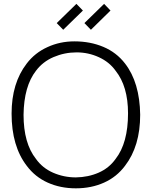

<svg xmlns="http://www.w3.org/2000/svg" viewBox="-20 -984 806 1019"><path d="M315.5 -826 281 -861.5 385.5 -963.5 420 -928ZM462.5 -826 428 -861.5 532.5 -963.5 566.5 -928ZM122 -104Q41.5 -208.5 41.5 -381Q41.5 -543 122 -647Q165.5 -704 232 -734Q298 -764.5 375 -764.5Q459 -764.5 528.5 -735.2Q598 -706 643.5 -647Q721.5 -546.5 724 -375Q724 -208.5 643.5 -104Q599.5 -45 532.2 -14.8Q465 15.5 382.5 15.5Q300.5 15.5 233.2 -14.8Q166 -45 122 -104ZM593.5 -140.5Q659.5 -225 659.5 -382.5Q659.5 -526 593.5 -608.5Q560.5 -655 504.5 -680.5Q449 -706 386.5 -706Q322.5 -706 264 -681Q207 -656.5 171 -608.5Q107 -526.5 105 -375Q105 -223.5 171 -140.5Q205 -92.5 261.5 -67.5Q319 -42.5 382.5 -42.5Q448.5 -43.5 503.8 -67.8Q559 -92 593.5 -140.5Z"/></svg>

Font: Russisch Sans Light
Style: Regular
Weight: 300
Designer: Michael Sharanda (font) & Cristiano Sobral (main changes)
Foundry: Michael Sharanda
Version: Version 2.00;September 8, 2020;FontCreator 13.0.0.2681 64-bi